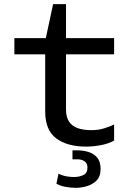

<svg xmlns="http://www.w3.org/2000/svg" viewBox="-20 -694 640 922"><path d="M393 10Q303 10 250 -29.5Q197 -69 197 -159V-433H49V-511H200L235 -674H297V-511H528V-433H297V-167Q297 -133 311 -111Q325 -89 352 -79Q379 -69 420 -69Q452 -69 479.5 -77.5Q507 -86 528 -96V-19Q504 -5 467 2.5Q430 10 393 10ZM345 208Q321 208 295.5 203.5Q270 199 251 188L261 140Q268 144 280 148Q292 152 307 154Q322 156 336 156Q361 156 380.5 146.5Q400 137 400 111Q400 90 386 80.5Q372 71 352 71H328V28H352Q380 28 405.5 36Q431 44 447 63Q463 82 463 118Q463 154 443 173.5Q423 193 395.5 200.5Q368 208 345 208Z"/></svg>

Font: Chivo Mono Medium
Style: Regular
Weight: 400
Monospace: yes
Version: Version 1.008